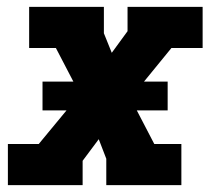

<svg xmlns="http://www.w3.org/2000/svg" viewBox="-20 -540 640 560"><path d="M3 0V-120H93L174 -218H104V-302H194L143 -400H65V-520H283V-443L306 -386L352 -449V-520H571V-400H480L400 -302H469V-218H379L430 -120H509V0H290V-77L268 -134L221 -71V0Z"/></svg>

Font: Iosevka Etoile Heavy Oblique
Style: Regular
Weight: 900
Italic angle: -9°
Designer: Belleve Invis
Foundry: Belleve Invis
Version: Version 15.5.2; ttfautohint (v1.8.4)